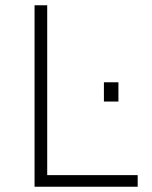

<svg xmlns="http://www.w3.org/2000/svg" viewBox="-20 -708 576 728"><path d="M111 0V-688H159V-44H502V0ZM374 -323V-396H429V-323Z"/></svg>

Font: Saira Thin ExtraLight
Style: Regular
Weight: 250
Version: Version 1.101